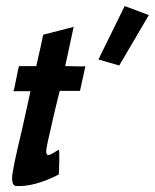

<svg xmlns="http://www.w3.org/2000/svg" viewBox="-20 -607 513 636"><path d="M263 -388 245 -306H178Q177 -303 174.5 -293Q172 -283 166.5 -260Q161 -237 156 -216Q133 -118 133 -107Q133 -93 140 -93Q144 -93 158 -101Q167 -107 175 -111Q178 -105 175 -29Q92 13 33 9Q20 8 20 -17Q20 -41 52 -174Q54 -183 58 -200.5Q62 -218 68.5 -248Q75 -278 81 -305H24Q27 -308 34 -347Q42 -388 43 -388H100Q118 -465 123 -492L224 -518L196 -388Q265 -386 263 -388ZM393 -587 473 -557 375 -390 306 -410Z"/></svg>

Font: GFS Neohellenic Rg
Style: Bold Italic
Weight: 700
Italic angle: -12°
Designer: Designed by Takis Katsoulidis and George D. Matthiopoulos.
Foundry: Designed by Takis Katsoulidis and George D. Matthiopoulos.
Version: Version 1.0